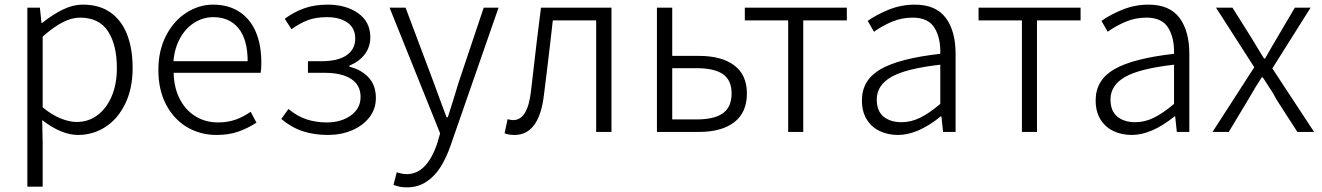

<svg xmlns="http://www.w3.org/2000/svg" viewBox="-20 -569 5702 828"><path d="M152 -536 159 -470H162Q205 -505 249.5 -527Q294 -549 338 -549Q408 -549 456 -515.5Q504 -482 528 -420.5Q552 -359 552 -276Q552 -187 520 -121.5Q488 -56 434.5 -21.5Q381 13 317 13Q245 13 162 -51L164 46V236H98V-536ZM484 -275Q484 -376 445.5 -434.5Q407 -493 325 -493Q289 -493 249.5 -472.5Q210 -452 164 -411V-106Q203 -74 241 -58.5Q279 -43 311 -43Q361 -43 400 -72Q439 -101 461.5 -153.5Q484 -206 484 -275Z M663 -267Q663 -351 696 -415Q729 -479 783.5 -514Q838 -549 899 -549Q964 -549 1011 -519Q1058 -489 1082.5 -433Q1107 -377 1107 -299Q1107 -269 1104 -255H729Q730 -192 754.5 -143.5Q779 -95 822 -68Q865 -41 921 -41Q961 -41 994.5 -52.5Q1028 -64 1061 -87L1086 -40Q1047 -15 1006.5 -1Q966 13 914 13Q844 13 787 -20.5Q730 -54 696.5 -117.5Q663 -181 663 -267ZM900 -495Q857 -495 819.5 -472Q782 -449 757.5 -406Q733 -363 728 -305H1048Q1048 -398 1009 -446.5Q970 -495 900 -495Z M1193 -56 1224 -99Q1261 -68 1301.5 -54.5Q1342 -41 1389 -41Q1451 -41 1493 -71Q1535 -101 1535 -151Q1535 -202 1494.5 -228.5Q1454 -255 1379 -255H1308V-305H1365Q1438 -305 1475 -331Q1512 -357 1512 -402Q1512 -448 1478.5 -471.5Q1445 -495 1390 -495Q1342 -495 1307.5 -482Q1273 -469 1237 -443L1208 -488Q1247 -517 1291.5 -533Q1336 -549 1393 -549Q1472 -549 1524.5 -512Q1577 -475 1577 -408Q1577 -367 1553.5 -335.5Q1530 -304 1487 -286V-281Q1538 -269 1569.5 -235Q1601 -201 1601 -146Q1601 -99 1573 -63Q1545 -27 1498 -7Q1451 13 1394 13Q1335 13 1286 -3Q1237 -19 1193 -56Z M1677 228 1691 174 1701 177Q1718 182 1734 182Q1820 182 1865 51L1878 6L1660 -536H1729L1850 -214Q1859 -189 1869 -162Q1879 -135 1889 -108L1906 -63H1911Q1934 -134 1958 -214L2066 -536H2130L1923 59Q1905 111 1880 151Q1855 191 1818.5 215Q1782 239 1735 239Q1702 239 1677 228Z M2156 6 2169 -55Q2185 -51 2193 -51Q2256 -51 2270 -177Q2283 -285 2295 -392L2313 -536H2617V0H2551V-481H2364L2354 -393Q2336 -239 2326 -162Q2316 -74 2284 -30.5Q2252 13 2199 13Q2174 13 2156 6Z M2879 -536V-328H2994Q3092 -328 3146.5 -287Q3201 -246 3201 -166Q3201 -84 3146.5 -42Q3092 0 2994 0H2813V-536ZM3135 -166Q3135 -223 3098 -249Q3061 -275 2984 -275H2879V-54H2984Q3061 -54 3098 -81Q3135 -108 3135 -166Z M3192 -481V-536H3632V-481H3444V0H3379V-481Z M3697 -136Q3697 -224 3777.5 -270.5Q3858 -317 4035 -337Q4037 -405 4010 -449Q3983 -493 3916 -493Q3869 -493 3827 -475.5Q3785 -458 3749 -432L3722 -479Q3762 -507 3814.5 -528Q3867 -549 3925 -549Q4016 -549 4058.5 -492Q4101 -435 4101 -337V0H4047L4040 -67H4037Q3938 13 3853 13Q3809 13 3773.5 -4Q3738 -21 3717.5 -54.5Q3697 -88 3697 -136ZM4035 -121V-290Q3886 -273 3823.5 -237Q3761 -201 3761 -140Q3761 -90 3790.5 -66Q3820 -42 3868 -42Q3909 -42 3948.5 -61.5Q3988 -81 4035 -121Z M4200 -481V-536H4640V-481H4452V0H4387V-481Z M4705 -136Q4705 -224 4785.5 -270.5Q4866 -317 5043 -337Q5045 -405 5018 -449Q4991 -493 4924 -493Q4877 -493 4835 -475.5Q4793 -458 4757 -432L4730 -479Q4770 -507 4822.5 -528Q4875 -549 4933 -549Q5024 -549 5066.5 -492Q5109 -435 5109 -337V0H5055L5048 -67H5045Q4946 13 4861 13Q4817 13 4781.5 -4Q4746 -21 4725.5 -54.5Q4705 -88 4705 -136ZM5043 -121V-290Q4894 -273 4831.5 -237Q4769 -201 4769 -140Q4769 -90 4798.5 -66Q4828 -42 4876 -42Q4917 -42 4956.5 -61.5Q4996 -81 5043 -121Z M5224 -536H5295L5376 -407L5413 -346L5431 -317H5436Q5451 -343 5465 -368L5488 -407L5564 -536H5632L5467 -274L5647 0H5575L5486 -138L5470 -167Q5450 -199 5426 -235H5421Q5400 -204 5362 -138L5279 0H5209L5389 -279Z"/></svg>

Font: 寒蝉端黑体 Light
Style: Regular
Weight: 300
Designer: ChillDuanSans {Warren2060}; 
Source Han Sans {Ryoko NISHIZUKA 西塚涼子 (kana, bopomofo & ideographs); Paul D. Hunt (Latin, G
Foundry: ChillType&Adobe
Version: Version 1.300;Glyphs 3.3 (3306)